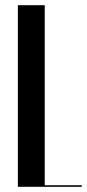

<svg xmlns="http://www.w3.org/2000/svg" viewBox="-20 -719 335 739"><path d="M48.8 -699V0H294.8V-6H152.2V-699Z"/></svg>

Font: Moniqa Black
Style: Regular
Weight: 900
Designer: Rajesh Rajput
Foundry: Rajesh Rajput
Version: Version 1.000